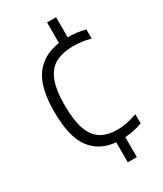

<svg xmlns="http://www.w3.org/2000/svg" viewBox="-196 -735 787 929"><g transform="rotate(-30 197.0 -271.0)"><path d="M231.5 120V8Q142 0.5 93.8 -64.8Q45.5 -130 45.5 -270.5Q45.5 -404.5 93.2 -469.2Q141 -534 231.5 -546.5V-661.5H282V-549.5Q306 -549.5 330.8 -546.5Q355.5 -543.5 379.5 -537V-486Q354 -493 330 -496Q306 -499 285 -499Q224.5 -499 184.5 -478Q144.5 -457 124.8 -407.5Q105 -358 105 -272.5Q105 -185.5 123.5 -135Q142 -84.5 178.2 -63Q214.5 -41.5 268 -41.5Q291.5 -41.5 319 -46.5Q346.5 -51.5 379.5 -63V-12Q331 5.5 282 8.5V120Z"/></g></svg>

Font: Encode Sans Semi Condensed Light
Style: Regular
Weight: 300
Width: 4
Designer: Multiple Designers
Foundry: Impallari Type
Version: Version 3.000; ttfautohint (v1.8.3) -l 8 -r 50 -G 200 -x 14 